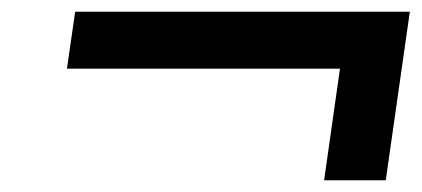

<svg xmlns="http://www.w3.org/2000/svg" viewBox="-20 -424 718 327"><path d="M532 -117 559 -307H94L108 -404H678L637 -117Z"/></svg>

Font: Lexend
Style: Italic
Weight: 400
Italic angle: -8.13011°
Designer: Bonnie Shaver-Troup, Thomas Jockin
Foundry: Lexend
Version: Version 1.007